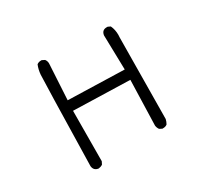

<svg xmlns="http://www.w3.org/2000/svg" viewBox="-158 -984 1315 1238"><g transform="rotate(-30 500.0 -365.5)"><path d="M248 29Q213 25 209 -10Q223 -646 226 -682.5Q229 -719 242 -750Q255 -760 272 -760H278L298 -750Q309 -736 309 -718L294 -452L712 -440L706 -697Q711 -734 747 -734H754L773 -725Q788 -693 788 -654L787 -637L781 -31Q777 -14 768 2Q756 12 737 12H731L712 2Q702 -12 700 -29L710 -364L290 -376L288 -2L278 18Q265 27 248 29Z"/></g></svg>

Font: Xiaolai SC
Style: Regular
Weight: 400
Designer: Nozomi Seto 瀬戸のぞみ
Version: Version 3.11;December 4, 2020;FontCreator 13.0.0.2613 64-bit